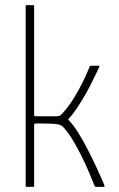

<svg xmlns="http://www.w3.org/2000/svg" viewBox="-20 -728 462 748"><path d="M80 -4V-704Q80 -708 84 -708H109Q113 -708 113 -704V-281Q113 -279 114 -277Q115 -275 119 -275Q139 -275 158 -275Q177 -275 196 -275Q206 -275 211 -276.5Q216 -278 223 -286Q246 -311 266 -343Q286 -375 302 -407.5Q318 -440 328 -465Q330 -470 331.5 -471Q333 -472 336 -472H362Q365 -472 366.5 -471Q368 -470 366 -466Q366 -466 357.5 -447.5Q349 -429 334 -399.5Q319 -370 299.5 -337.5Q280 -305 258 -277Q254 -273 251 -269.5Q248 -266 245 -262Q247 -261 249 -259Q251 -257 252 -255Q269 -237 287 -207.5Q305 -178 322.5 -144Q340 -110 354 -80Q368 -50 376.5 -30Q385 -10 386 -8Q390 0 383 0Q380 0 376.5 0Q373 0 369.5 0Q366 0 362.5 0Q359 0 356 0Q352 0 351 -0.5Q350 -1 347 -7Q347 -7 340.5 -23.5Q334 -40 322.5 -66.5Q311 -93 296 -123Q281 -153 264 -181.5Q247 -210 229 -230Q223 -238 213.5 -241.5Q204 -245 183 -246Q162 -247 119 -247Q113 -247 113 -240V-4Q113 0 109 0H84Q80 0 80 -4Z"/></svg>

Font: Glory Thin
Style: Regular
Weight: 100
Designer: Robert Leuschke
Foundry: Robert Leuschke
Version: Version 1.011